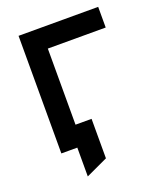

<svg xmlns="http://www.w3.org/2000/svg" viewBox="-157 -801 908 1074"><g transform="rotate(-20 297.0 -264.0)"><path d="M178 171.5V0H126V-124H308V111ZM83 0V-700H557V-577H212.5V0Z"/></g></svg>

Font: Undotted
Style: Bold
Weight: 700
Designer: Delve Withrington, Dave Bailey, Thomas Jockin
Foundry: Delve Fonts LLC
Version: Version 4.000